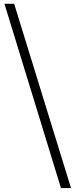

<svg xmlns="http://www.w3.org/2000/svg" viewBox="-20 -792 388 986"><path d="M344.7 173.8H293L2.9 -772.5H52.7Z"/></svg>

Font: Bpmf Zihi Serif Regular
Style: Regular
Weight: 400
Foundry: But Ko
Version: Version 1.320